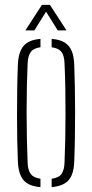

<svg xmlns="http://www.w3.org/2000/svg" viewBox="-20 -765 379 790"><path d="M53.5 -101Q52 -138 51 -186.2Q50 -234.5 50 -288.2Q50 -342 50.8 -395.8Q51.5 -449.5 53.5 -498Q55.5 -550 76.5 -575.5Q97.5 -601 146.5 -605V-570.5Q118.5 -567 106.5 -551Q94.5 -535 93.5 -501Q91.5 -456 90.5 -406.2Q89.5 -356.5 89.5 -304.8Q89.5 -253 90.5 -200.8Q91.5 -148.5 93.5 -98Q94.5 -65 106.5 -49.2Q118.5 -33.5 146.5 -29.5V5Q97.5 1 76.5 -24.2Q55.5 -49.5 53.5 -101ZM192.5 5V-29.5Q222 -33.5 233.2 -49.5Q244.5 -65.5 245.5 -96Q247.5 -142 248.5 -192Q249.5 -242 249.5 -294.5Q249.5 -347 248.8 -399.8Q248 -452.5 245.5 -504Q244.5 -536.5 232.5 -551.8Q220.5 -567 192.5 -570.5V-605Q226 -602.5 245.8 -590.2Q265.5 -578 275 -555.5Q284.5 -533 285.5 -498Q287 -455.5 288 -406.5Q289 -357.5 289 -305.8Q289 -254 288.2 -202Q287.5 -150 285.5 -101Q284.5 -67 275 -44.2Q265.5 -21.5 245.5 -9.8Q225.5 2 192.5 5ZM84.5 -640 152.5 -745H185.5L253.5 -640H217.5L169.5 -717L121.5 -640Z"/></svg>

Font: Big Shoulders Stencil Text SC Thin
Style: Regular
Weight: 100
Designer: Patric King
Foundry: XO Type Co
Version: Version 2.001